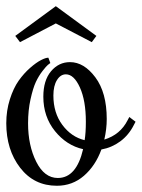

<svg xmlns="http://www.w3.org/2000/svg" viewBox="-25 -595 454 615"><path d="M389.2 -220.2 409.2 -205.1 403.8 -194.8Q387.7 -162.6 360.4 -142.3Q333 -122.1 299.8 -116.2Q280.8 -64 243.9 -32Q207 0 157.2 0Q84 0 39.6 -57.6Q-4.9 -115.2 -4.9 -200.2Q-4.9 -240.7 6.6 -276.9Q18.1 -313 34.9 -336.7Q51.8 -360.4 71.3 -377.4Q90.8 -394.5 106 -402.3Q121.1 -410.2 129.9 -410.2L136.2 -393.1Q133.3 -391.1 128.4 -387.2Q123.5 -383.3 111.3 -367.7Q99.1 -352.1 89.8 -332.3Q80.6 -312.5 72.8 -277.1Q64.9 -241.7 64.9 -200.2Q64.9 -128.9 91.1 -76.9Q117.2 -24.9 160.2 -24.9Q219.7 -24.9 241.2 -117.2Q188.5 -128.9 151.1 -175Q113.8 -221.2 113.8 -285.2Q113.8 -337.4 138.4 -366.7Q163.1 -396 199.2 -396Q244.1 -396 280.5 -347.2Q316.9 -298.3 316.9 -213.9Q316.9 -181.6 309.1 -147.9Q360.4 -163.6 383.8 -210ZM146 -289.1Q146 -233.4 174.8 -194.8Q203.6 -156.2 246.1 -146Q250 -169.9 250 -205.1Q250 -272.5 231 -314.7Q211.9 -356.9 186 -356.9Q168.9 -356.9 157.5 -338.6Q146 -320.3 146 -289.1ZM23.9 -480 153.8 -575.2 283.7 -480 269 -460 153.8 -520 39.1 -460Z"/></svg>

Font: Rochester
Style: Regular
Weight: 400
Designer: Gillian Fisher
Foundry: Font Diner, Inc DBA Sideshow
Version: Version 1.005